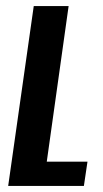

<svg xmlns="http://www.w3.org/2000/svg" viewBox="-20 -611 339 631"><path d="M6.9 0 90.9 -591H205.5L133.7 -79.7H267.5L255.7 0Z"/></svg>

Font: Alumni Sans SC Thin
Style: Italic
Weight: 100
Italic angle: -8°
Designer: Robert E. Leuschke
Foundry: Robert E. Leuschke
Version: Version 1.016